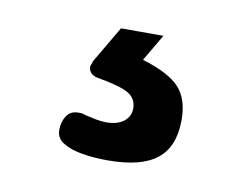

<svg xmlns="http://www.w3.org/2000/svg" viewBox="-40 -65 413 325"><g transform="rotate(10 166.5 97.0)"><path d="M145 -15 108 48Q107 52 106 54Q105 56 105 58Q105 70 119 74Q160 81 174.5 89.5Q189 98 189 115Q189 129 178 137.5Q167 146 148 146Q139 146 129 144Q119 142 111 140Q106 138 104 138Q102 138 99 138Q85 138 78.5 148.5Q72 159 72 172Q72 188 86 195Q97 202 117 205.5Q137 209 162 209Q219 209 246 187.5Q273 166 273 120Q273 84 255 64.5Q237 45 191 31L218 -15Z"/></g></svg>

Font: Beiruti SemiBold
Style: Regular
Weight: 600
Designer: Arlette Boutros
Foundry: Boutros
Version: Version 1.41